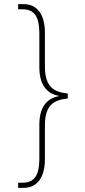

<svg xmlns="http://www.w3.org/2000/svg" viewBox="-20 -780 415 932"><path d="M68 132H94C162 132 198 80 198 -8V-171C198 -274 245 -295 309 -302V-326C245 -333 198 -354 198 -458V-621C198 -708 162 -760 95 -760H68V-735H89C148 -735 171 -697 171 -618V-454C171 -369 207 -325 265 -315V-313C207 -303 171 -259 171 -175V-9C171 69 148 107 89 107H68Z"/></svg>

Font: Noto Serif Armenian SemiCondensed Thin
Style: Regular
Weight: 100
Width: 4
Designer: Monotype Design Team
Foundry: Monotype Imaging Inc.
Version: Version 2.008